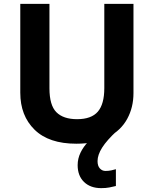

<svg xmlns="http://www.w3.org/2000/svg" viewBox="-20 -734 796 994"><path d="M485 100Q485 125 497 138Q509 151 526 151Q542 151 556 148Q570 145 580 142V229Q564 233 546 236.5Q528 240 504 240Q448 240 415 208Q382 176 382 121Q382 87 397 56Q412 25 437 -0.5Q462 -26 492 -43L586 -57Q533 -8 509 30Q485 68 485 100ZM671 -252Q671 -178 638.5 -118.5Q606 -59 540.5 -24.5Q475 10 375 10Q233 10 159 -62.5Q85 -135 85 -254V-714H236V-277Q236 -189 272 -153Q308 -117 379 -117Q453 -117 486.5 -156Q520 -195 520 -278V-714H671Z"/></svg>

Font: Noto Sans Balinese
Style: Regular
Weight: 400
Designer: Aditya Bayu, David Williams
Foundry: David Williams
Version: Version 2.003